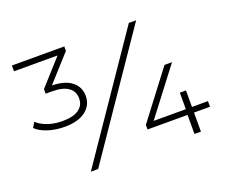

<svg xmlns="http://www.w3.org/2000/svg" viewBox="-114 -880 1254 1060"><g transform="rotate(-20 512.5 -350.0)"><path d="M369 -403Q369 -349 325.5 -315.5Q282 -282 202 -282Q149 -282 103.5 -297Q58 -312 35 -336L53 -366Q75 -344 114.5 -330Q154 -316 202 -316Q265 -316 297.5 -339Q330 -362 330 -403Q330 -444 298 -467Q266 -490 203 -490H165V-517L299 -666H43V-700H351V-674L213 -521Q288 -520 328.5 -488Q369 -456 369 -403ZM730 -700H773L295 0H252ZM993 -112H899V0H861V-112H626V-139L836 -415H880L674 -145H863V-242H899V-145H993Z"/></g></svg>

Font: Montserrat Atlas Light
Style: Regular
Weight: 300
Designer: Julieta Ulanovsky
Foundry: Julieta Ulanovsky
Version: Version 7.200